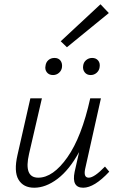

<svg xmlns="http://www.w3.org/2000/svg" viewBox="-20 -873 556 898"><path d="M489 -812 293 -652 264 -680 450 -853ZM228 -522Q209 -522 199 -535Q189 -548 193 -566Q195 -582 206.5 -592Q218 -602 235 -602Q253 -602 262.5 -590Q272 -578 270 -559Q268 -543 256 -532.5Q244 -522 228 -522ZM369 -566Q371 -582 383 -592Q395 -602 411 -602Q429 -602 439 -590Q449 -578 446 -559Q444 -543 432 -532.5Q420 -522 404 -522Q386 -522 376 -535Q366 -548 369 -566ZM471 -94 491 -70Q421 5 369 5Q314 5 329 -69L350 -162Q304 -78 249 -36.5Q194 5 140 5Q89 5 66.5 -33Q44 -71 62 -149L122 -413H176L116 -154Q90 -42 159 -42Q228 -42 295 -137Q362 -232 402 -413H452L378 -82Q370 -42 395 -42Q421 -42 471 -94Z"/></svg>

Font: EauTestInfant Semilight
Style: Italic
Weight: 300
Italic angle: -12°
Designer: Christian Thalmann (Catharsis Fonts)
Version: Version 0.001;PS 000.001;hotconv 1.0.88;makeotf.lib2.5.64775